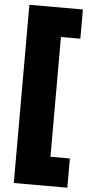

<svg xmlns="http://www.w3.org/2000/svg" viewBox="-64 -854 500 1054"><g transform="rotate(5 186.0 -327.0)"><path d="M54 164H349V3H242V-657H349V-818H54Z"/></g></svg>

Font: Arthouse Owned Black
Style: Regular
Weight: 900
Designer: Jeremy Tribby
Foundry: Tribby Type
Version: Version 1.000;PS 001.000;hotconv 1.0.88;makeotf.lib2.5.64775